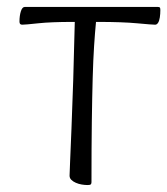

<svg xmlns="http://www.w3.org/2000/svg" viewBox="-20 -519 481 552"><path d="M232 13Q224 13 215 11.5Q206 10 198 6.5Q190 3 185 -2Q180 -7 180 -14Q180 -18 181.5 -53.5Q183 -89 185.5 -149.5Q188 -210 190.5 -288.5Q193 -367 195 -456H189Q158 -456 133 -455Q108 -454 89.5 -452Q71 -450 59.5 -449Q48 -448 44 -448Q40 -448 38 -450Q36 -452 36 -457Q36 -474 40 -486.5Q44 -499 51 -499H434Q438 -499 439.5 -497.5Q441 -496 441 -490Q441 -479 439.5 -469Q438 -459 434.5 -453.5Q431 -448 426 -448Q422 -448 409 -449Q396 -450 374.5 -452Q353 -454 325 -455Q297 -456 262 -456H256Q253 -425 250.5 -386.5Q248 -348 246.5 -295.5Q245 -243 244 -169.5Q243 -96 243 5Q243 9 241 11Q239 13 232 13Z"/></svg>

Font: Briem Hand Thin
Style: Regular
Weight: 100
Designer: Gunnlaugur SE Briem, Eben Sorkin
Foundry: Sorkin Type Co.
Version: Version 1.003